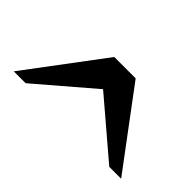

<svg xmlns="http://www.w3.org/2000/svg" viewBox="-42 -792 397 397"><g transform="rotate(45 157.0 -593.0)"><path d="M279.3 -508.8 156.7 -613.3 34.7 -508.8H0L126 -676.8H188.5L314 -508.8Z"/></g></svg>

Font: Tai Heritage Pro
Style: Regular
Weight: 400
Designer: Faah Baccam, Walt Agee, Victor Gaultney, Annie Olsen
Foundry: SIL International
Version: Version 2.600